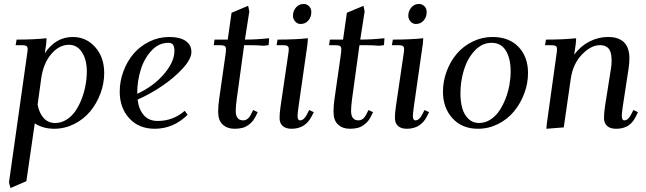

<svg xmlns="http://www.w3.org/2000/svg" viewBox="-20 -637 3229 960"><path d="M24.9 274.9 115.2 -363.8Q118.2 -380.9 118.2 -391.1Q118.2 -402.8 111.8 -407Q105.5 -411.1 87.9 -411.1H58.1L63 -439Q149.4 -439 212.9 -445.8L210.9 -418L204.1 -371.1Q258.8 -452.1 344.2 -452.1Q410.6 -452.1 455.8 -401.6Q501 -351.1 501 -272Q501 -219.2 481.9 -168.7Q462.9 -118.2 430.4 -79.3Q397.9 -40.5 350.8 -16.8Q303.7 6.8 251 6.8Q195.8 6.8 153.8 -20L111.8 269L32.2 303.2ZM168 -113.8Q175.8 -71.8 198.2 -46.9Q220.7 -22 255.9 -22Q285.6 -22 312 -38.3Q338.4 -54.7 356.7 -81.3Q375 -107.9 388.2 -141.8Q401.4 -175.8 407.7 -211.2Q414.1 -246.6 414.1 -279.8Q414.1 -338.4 389.9 -375.7Q365.7 -413.1 324.2 -413.1Q275.9 -413.1 236.1 -366.5Q196.3 -319.8 186 -244.1Z M578.6 -178.2Q578.6 -231 597.2 -280.8Q615.7 -330.6 647.9 -368.4Q680.2 -406.2 727.1 -429.2Q773.9 -452.1 826.7 -452.1Q879.4 -452.1 908.2 -432.4Q937 -412.6 937 -377Q937 -342.3 894 -295.2Q851.1 -248 790 -206.8Q729 -165.5 668 -139.2Q673.3 -91.3 698.5 -61.8Q723.6 -32.2 768.1 -32.2Q845.7 -32.2 903.8 -83L918 -63Q846.7 6.8 753.9 6.8Q673.8 6.8 626.2 -45.7Q578.6 -98.1 578.6 -178.2ZM666 -168Q747.1 -205.1 799.6 -266.4Q852.1 -327.6 852.1 -382.8Q852.1 -402.3 845.7 -412.6Q839.4 -422.9 821.8 -422.9Q773.4 -422.9 736.8 -383.1Q700.2 -343.3 683.1 -286.6Q666 -230 666 -169.9Z M1048.8 -411.1 1052.7 -439H1118.7L1137.7 -573.2L1220.7 -607.9L1226.6 -580.1L1204.6 -439Q1260.7 -439 1325.7 -445.8L1323.7 -418L1322.8 -411.1L1297.9 -408.2Q1271 -411.1 1228.5 -411.1H1200.7L1163.6 -141.1Q1158.7 -104.5 1158.7 -82Q1158.7 -35.2 1195.8 -35.2Q1219.7 -35.2 1234.9 -64.9L1245.6 -86.9L1268.6 -76.2L1257.8 -54.2Q1245.6 -30.3 1227.5 -16.1Q1209.5 -2 1192.1 2.4Q1174.8 6.8 1152.8 6.8Q1116.2 6.8 1093.5 -14.2Q1070.8 -35.2 1070.8 -78.1Q1070.8 -107.9 1075.7 -141.1L1106.9 -359.9Q1109.9 -379.4 1109.9 -391.1Q1109.9 -402.8 1103 -407Q1096.2 -411.1 1078.6 -411.1Z M1362.8 -411.1 1367.7 -439Q1456.1 -439 1519.5 -445.8L1517.6 -418L1472.7 -104Q1467.8 -68.8 1467.8 -58.1Q1467.8 -35.2 1480.5 -35.2Q1499.5 -35.2 1514.6 -64.9L1525.9 -86.9L1548.8 -76.2L1537.6 -54.2Q1506.3 6.8 1437.5 6.8Q1408.7 6.8 1393.3 -7.1Q1377.9 -21 1377.9 -47.9Q1377.9 -71.8 1382.8 -105L1420.9 -363.8Q1423.8 -380.9 1423.8 -391.1Q1423.8 -402.8 1417.5 -407Q1411.1 -411.1 1393.6 -411.1ZM1444.8 -558.1Q1444.8 -582 1460 -599.6Q1475.1 -617.2 1497.6 -617.2Q1513.7 -617.2 1525.1 -606.2Q1536.6 -595.2 1536.6 -576.2Q1536.6 -551.3 1521.5 -534.2Q1506.3 -517.1 1482.9 -517.1Q1466.8 -517.1 1455.8 -529.8Q1444.8 -542.5 1444.8 -558.1Z M1625.5 -411.1 1629.4 -439H1695.3L1714.4 -573.2L1797.4 -607.9L1803.2 -580.1L1781.2 -439Q1837.4 -439 1902.3 -445.8L1900.4 -418L1899.4 -411.1L1874.5 -408.2Q1847.7 -411.1 1805.2 -411.1H1777.3L1740.2 -141.1Q1735.4 -104.5 1735.4 -82Q1735.4 -35.2 1772.5 -35.2Q1796.4 -35.2 1811.5 -64.9L1822.3 -86.9L1845.2 -76.2L1834.5 -54.2Q1822.3 -30.3 1804.2 -16.1Q1786.1 -2 1768.8 2.4Q1751.5 6.8 1729.5 6.8Q1692.9 6.8 1670.2 -14.2Q1647.5 -35.2 1647.5 -78.1Q1647.5 -107.9 1652.3 -141.1L1683.6 -359.9Q1686.5 -379.4 1686.5 -391.1Q1686.5 -402.8 1679.7 -407Q1672.9 -411.1 1655.3 -411.1Z M1939.5 -411.1 1944.3 -439Q2032.7 -439 2096.2 -445.8L2094.2 -418L2049.3 -104Q2044.4 -68.8 2044.4 -58.1Q2044.4 -35.2 2057.1 -35.2Q2076.2 -35.2 2091.3 -64.9L2102.5 -86.9L2125.5 -76.2L2114.3 -54.2Q2083 6.8 2014.2 6.8Q1985.4 6.8 1970 -7.1Q1954.6 -21 1954.6 -47.9Q1954.6 -71.8 1959.5 -105L1997.6 -363.8Q2000.5 -380.9 2000.5 -391.1Q2000.5 -402.8 1994.1 -407Q1987.8 -411.1 1970.2 -411.1ZM2021.5 -558.1Q2021.5 -582 2036.6 -599.6Q2051.8 -617.2 2074.2 -617.2Q2090.3 -617.2 2101.8 -606.2Q2113.3 -595.2 2113.3 -576.2Q2113.3 -551.3 2098.1 -534.2Q2083 -517.1 2059.6 -517.1Q2043.5 -517.1 2032.5 -529.8Q2021.5 -542.5 2021.5 -558.1Z M2194.8 -178.2Q2194.8 -231 2213.4 -280.8Q2231.9 -330.6 2264.2 -368.4Q2296.4 -406.2 2343.3 -429.2Q2390.1 -452.1 2442.9 -452.1Q2524.9 -452.1 2572.5 -402.6Q2620.1 -353 2620.1 -272Q2620.1 -219.2 2601.1 -168.9Q2582 -118.7 2549.6 -79.6Q2517.1 -40.5 2470 -16.8Q2422.9 6.8 2370.1 6.8Q2290 6.8 2242.4 -45.7Q2194.8 -98.1 2194.8 -178.2ZM2282.2 -169.9Q2282.2 -128.4 2291.3 -96.2Q2300.3 -64 2321.8 -43Q2343.3 -22 2375 -22Q2404.8 -22 2430.9 -38.3Q2457 -54.7 2475.3 -81.3Q2493.7 -107.9 2507.1 -141.8Q2520.5 -175.8 2526.9 -211.2Q2533.2 -246.6 2533.2 -279.8Q2533.2 -344.7 2509.3 -383.8Q2485.4 -422.9 2438 -422.9Q2389.6 -422.9 2353 -383.1Q2316.4 -343.3 2299.3 -286.6Q2282.2 -230 2282.2 -169.9Z M2705.1 -411.1 2710 -439Q2797.4 -439 2860.8 -445.8L2858.9 -418L2851.1 -363.8Q2881.8 -405.8 2926.5 -429Q2971.2 -452.1 3020 -452.1Q3127 -452.1 3127 -345.2Q3127 -320.3 3123 -294.9L3093.8 -104Q3088.9 -68.8 3088.9 -58.1Q3088.9 -35.2 3102.1 -35.2Q3120.6 -35.2 3135.7 -64.9L3147 -86.9L3169.9 -76.2L3159.2 -54.2Q3149.9 -35.6 3138.2 -23.2Q3126.5 -10.7 3113.3 -4.4Q3100.1 2 3087.4 4.4Q3074.7 6.8 3060.1 6.8Q3031.2 6.8 3015.6 -7.1Q3000 -21 3000 -47.9Q3000 -71.8 3004.9 -105L3034.2 -290Q3038.1 -313 3038.1 -334Q3038.1 -358.9 3033 -375.2Q3027.8 -391.6 3018.3 -398.9Q3008.8 -406.2 3000 -408.7Q2991.2 -411.1 2979 -411.1Q2934.6 -411.1 2889.6 -364.3Q2844.7 -317.4 2834 -244.1L2798.8 0L2711.9 6.8L2713.9 -17.1L2762.2 -363.8Q2765.1 -380.9 2765.1 -391.1Q2765.1 -402.8 2758.8 -407Q2752.4 -411.1 2734.9 -411.1Z"/></svg>

Font: Dihjauti S
Style: Bold Italic
Weight: 700
Italic angle: -9°
Designer: T. Christopher White
Version: Version 3.0.0